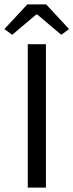

<svg xmlns="http://www.w3.org/2000/svg" viewBox="-37 -858 336 878"><path d="M90 0V-656H173V0ZM-17 -725 88 -838H174L279 -725L243 -699L133 -792H129L19 -699Z"/></svg>

Font: SourceSansPro
Style: Book
Weight: 400
Designer: Paul D. Hunt
Foundry: Adobe Systems Incorporated
Version: Version 2.021;PS 2.000;hotconv 1.0.86;makeotf.lib2.5.63406